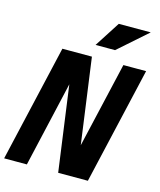

<svg xmlns="http://www.w3.org/2000/svg" viewBox="-145 -1047 954 1143"><g transform="rotate(15 332.0 -475.0)"><path d="M-9 0 157 -720H339L425 -94L387 -88L533 -720H673L507 0H324L238 -626L276 -632L131 0ZM462 -793H342L443 -950H640Z"/></g></svg>

Font: Instrument Sans SemiCondensed
Style: Bold Italic
Weight: 700
Width: 4
Italic angle: -13°
Designer: Rodrigo Fuenzalida
Foundry: fragTYPE
Version: Version 1.000;gftools[0.9.28]